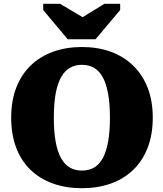

<svg xmlns="http://www.w3.org/2000/svg" viewBox="-20 -976 861 1013"><path d="M337 -769H484L614 -923V-956H531L371 -858L460 -859L297 -956H208V-923ZM412 17Q329 17 260 -7.5Q191 -32 141.5 -79.5Q92 -127 65.5 -196.5Q39 -266 39 -355Q39 -444 65.5 -513Q92 -582 141.5 -630Q191 -678 260 -703Q329 -728 412 -728Q496 -728 564.5 -703Q633 -678 682.5 -630Q732 -582 759 -513Q786 -444 786 -355Q786 -266 759 -196.5Q732 -127 682.5 -79.5Q633 -32 564.5 -7.5Q496 17 412 17ZM412 -76Q449 -76 476.5 -92Q504 -108 522.5 -142Q541 -176 550.5 -229Q560 -282 560 -355Q560 -428 550.5 -481Q541 -534 522.5 -568Q504 -602 476.5 -618Q449 -634 412 -634Q376 -634 348.5 -618Q321 -602 302 -568Q283 -534 273.5 -481Q264 -428 264 -355Q264 -282 273.5 -229Q283 -176 302 -142Q321 -108 348.5 -92Q376 -76 412 -76Z"/></svg>

Font: Roboto Serif 20pt ExtraBold
Style: Regular
Weight: 800
Version: Version 1.008